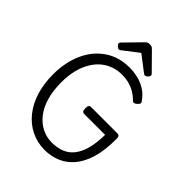

<svg xmlns="http://www.w3.org/2000/svg" viewBox="-326 -1380 1575 1575"><g transform="rotate(45 461.5 -593.0)"><path d="M475 19Q388 18 316.5 -18Q245 -54 193.5 -119Q142 -184 114.5 -272.5Q87 -361 87 -468Q87 -539 99.5 -602Q112 -665 136.5 -719.5Q161 -774 196 -816.5Q231 -859 276 -890Q321 -921 375 -937Q429 -953 490 -953Q539 -953 587 -942Q635 -931 679.5 -904Q724 -877 758 -827Q767 -815 763 -806Q759 -797 747 -786Q733 -774 723 -772Q713 -770 703 -780Q676 -808 642.5 -828Q609 -848 571 -858Q533 -868 490 -868Q445 -868 405 -856Q365 -844 330 -820.5Q295 -797 268 -763Q241 -729 221 -684.5Q201 -640 191 -585.5Q181 -531 181 -468Q181 -373 203 -298Q225 -223 265.5 -171.5Q306 -120 359.5 -93Q413 -66 475 -66Q526 -66 568 -79Q610 -92 641 -118.5Q672 -145 694 -187.5Q716 -230 727.5 -287.5Q739 -345 740 -420H499Q484 -420 477.5 -429Q471 -438 471 -460Q471 -483 477.5 -491.5Q484 -500 499 -500H802Q817 -500 823.5 -491.5Q830 -483 830 -460Q830 -331 803 -240Q776 -149 727 -91.5Q678 -34 613.5 -7.5Q549 19 475 19ZM323 -995Q314 -995 301 -1007Q288 -1019 288 -1029Q288 -1032 288.5 -1036Q289 -1040 294 -1045L431 -1185Q438 -1192 447 -1198.5Q456 -1205 475 -1205Q494 -1205 502.5 -1198.5Q511 -1192 518 -1185L656 -1045Q661 -1040 661.5 -1036Q662 -1032 662 -1029Q662 -1019 649.5 -1007Q637 -995 627 -995Q620 -995 615 -998.5Q610 -1002 602 -1008L475 -1105L348 -1008Q341 -1002 335.5 -998.5Q330 -995 323 -995Z"/></g></svg>

Font: Playwrite US Modern
Style: Regular
Weight: 400
Designer: Veronika Burian, José Scaglione
Foundry: TypeTogether
Version: Version 1.002